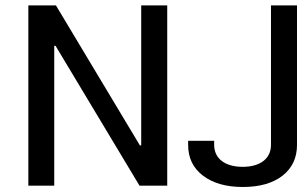

<svg xmlns="http://www.w3.org/2000/svg" viewBox="-20 -707 1151 731"><path d="M904.3 4.9C968.3 4.9 1018.6 -9.3 1055.7 -38.1C1092.3 -66.9 1110.8 -106 1110.8 -155.3V-686.5H1011.7V-155.3C1011.7 -102.5 969.7 -71.8 903.8 -71.8C837.9 -71.8 795.4 -102.5 795.4 -155.3V-170.9H696.3V-155.3C696.3 -106 714.8 -67.4 752.4 -38.6C790 -9.8 840.3 4.9 904.3 4.9ZM517.6 -153.3H512.7L192.9 -686.5H87.9V0H186.5V-532.7H191.4L511.2 0H616.7V-686.5H517.6Z"/></svg>

Font: Estedad Medium
Style: Regular
Weight: 500
Designer: Amin Abedi
Version: Version 7.3